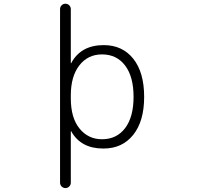

<svg xmlns="http://www.w3.org/2000/svg" viewBox="-20 -793 1040 1010"><path d="M516.6 -506.8Q442.4 -506.8 397.5 -449.2Q352.5 -391.6 352.5 -291V-275.4Q352.5 -172.9 398.4 -116.7Q444.3 -60.5 516.6 -60.5Q593.8 -60.5 638.2 -119.1Q682.6 -177.7 682.6 -283.7Q682.6 -389.6 638.2 -448.2Q593.8 -506.8 516.6 -506.8ZM352.5 -460.9Q352.5 -460.9 353.5 -460.4Q354.5 -460 354.5 -460.9Q405.3 -555.7 525.4 -555.7Q624 -555.7 681.2 -483.9Q738.3 -412.1 738.3 -283.2Q738.3 -155.3 680.7 -83.5Q623 -11.7 525.4 -11.7Q524.4 -11.7 522.5 -11.7Q405.3 -11.7 354.5 -102.5Q354.5 -103.5 353.5 -103Q352.5 -102.5 352.5 -101.6V168Q352.5 179.7 344.2 188Q335.9 196.3 324.2 196.3Q312.5 196.3 304.2 188Q295.9 179.7 295.9 168V-745.1Q295.9 -756.8 304.2 -765.1Q312.5 -773.4 324.2 -773.4Q335.9 -773.4 344.2 -765.1Q352.5 -756.8 352.5 -745.1Z"/></svg>

Font: Gen Jyuu Gothic L Monospace Light
Style: Regular
Weight: 300
Designer: [Source Han Sans]
Ryoko NISHIZUKA  (kana & ideographs); Paul D. Hunt (Latin, Greek & Cyrillic); Wenlong ZHANG  (bopomofo
Version: Version 1.002.20150607